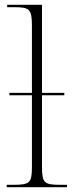

<svg xmlns="http://www.w3.org/2000/svg" viewBox="-20 -780 307 800"><path d="M8 0H259V-10H230C164 -10 155 -18 155 -86V-383H248V-393H155V-760H10V-750H40C103 -750 113 -742 113 -672V-393H19V-383H113V-85C113 -18 104 -10 36 -10H8Z"/></svg>

Font: Noto Serif Display ExtraLight
Style: Regular
Weight: 200
Designer: Monotype Design Team
Foundry: Monotype Imaging Inc.
Version: Version 2.009